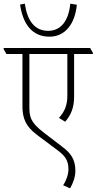

<svg xmlns="http://www.w3.org/2000/svg" viewBox="-44 -885 529 1052"><path d="M227 -684C313 -684 367 -754 377 -859L341 -865C333 -775 292 -716 220 -716C146 -716 105 -772 92 -865L66 -860C81 -756 130 -684 227 -684ZM340 147C357 117 369 85 369 50C369 -14 341 -48 297 -81L194 -160C120 -217 117 -247 117 -304V-589H325V-360C325 -309 310 -273 279 -239L313 -218C345 -254 362 -297 362 -353V-589H465V-595L450 -622H-24V-616L-9 -589H79V-302C79 -211 120 -175 168 -139L271 -62C310 -33 331 -8 331 42C331 70 320 103 302 130Z"/></svg>

Font: Noto Serif Devanagari Condensed ExtraLight
Style: Regular
Weight: 200
Width: 3
Designer: Universal Thirst, Indian Type Foundry and the Monotype Design Team
Foundry: Monotype Imaging Inc.
Version: Version 2.004